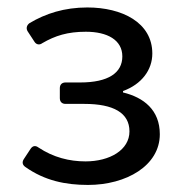

<svg xmlns="http://www.w3.org/2000/svg" viewBox="-20 -495 497 525"><path d="M49.8 -38.1C102.5 -1 159.2 10.7 220.7 10.7C325.2 10.7 417 -42 417 -127.9C417 -194.3 373 -228.5 316.4 -242.2V-246.1C367.2 -264.6 396.5 -303.7 396.5 -348.6C396.5 -433.6 313.5 -474.6 218.8 -474.6C156.2 -474.6 104.5 -458 60.5 -431.6C52.7 -425.8 50.8 -417 55.7 -409.2L74.2 -380.9C79.1 -373 87.9 -371.1 95.7 -377C130.9 -397.5 165 -408.2 214.8 -408.2C273.4 -408.2 314.5 -385.7 314.5 -340.8C314.5 -295.9 276.4 -269.5 199.2 -269.5H159.2C149.4 -269.5 143.6 -263.7 143.6 -253.9V-226.6C143.6 -216.8 149.4 -210.9 159.2 -210.9H210.9C290 -210.9 334 -186.5 334 -135.7C334 -85 280.3 -53.7 213.9 -53.7C169.9 -53.7 126 -64.5 85 -91.8C77.1 -97.7 69.3 -96.7 63.5 -87.9L44.9 -59.6C40 -51.8 41 -43.9 49.8 -38.1Z"/></svg>

Font: Ed Sans Neue
Style: Regular
Weight: 400
Designer: Stephen Hutchings
Version: Version 1.004;PS 001.004;hotconv 1.0.88;makeotf.lib2.5.64775